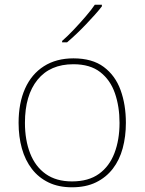

<svg xmlns="http://www.w3.org/2000/svg" viewBox="-20 -786 615 816"><path d="M515 -264Q515 -206 501.5 -156Q488 -106 459.5 -69Q431 -32 388 -11Q345 10 286 10Q229 10 186.5 -10.5Q144 -31 115.5 -68Q87 -105 73 -155Q59 -205 59 -264Q59 -348 86.5 -409.5Q114 -471 166.5 -504.5Q219 -538 292 -538Q372 -538 421 -501.5Q470 -465 492.5 -403Q515 -341 515 -264ZM86 -264Q86 -191 108 -134.5Q130 -78 174.5 -46.5Q219 -15 286 -15Q356 -15 400.5 -47Q445 -79 466.5 -135.5Q488 -192 488 -264Q488 -333 468.5 -389.5Q449 -446 406 -479.5Q363 -513 292 -513Q193 -513 139.5 -447Q86 -381 86 -264ZM413 -759Q400 -742 382.5 -722.5Q365 -703 345.5 -682.5Q326 -662 305.5 -642.5Q285 -623 265 -606H244V-612Q267 -632 293.5 -660Q320 -688 344.5 -716.5Q369 -745 383 -766H413Z"/></svg>

Font: Noto Sans Khmer Thin
Style: Regular
Weight: 250
Version: Version 2.003